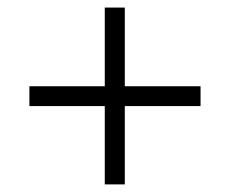

<svg xmlns="http://www.w3.org/2000/svg" viewBox="-20 -608 612 510"><path d="M311.5 -378.9V-386.2V-587.9H258.3V-386.2V-378.9H251H58.1V-326.2H251H258.3V-318.8V-118.2H311.5V-318.8V-326.2H318.8H512.7V-378.9H318.8Z"/></svg>

Font: Sahel Light
Style: Regular
Weight: 300
Foundry: Saber Rastikerdar (saber.rastikerdar@gmail.com)
Version: Version 3.4.0